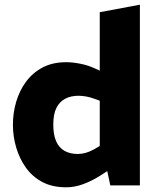

<svg xmlns="http://www.w3.org/2000/svg" viewBox="-20 -790 674 818"><path d="M262 8Q203 8 160.5 -14.5Q118 -37 90.5 -75.5Q63 -114 49 -161.5Q35 -209 35 -258Q35 -309 49 -356.5Q63 -404 91 -442Q119 -480 161.5 -502.5Q204 -525 262 -525Q289 -525 322 -518.5Q355 -512 383 -499L405 -489V-738L576 -770V0H450L437 -61L406 -41Q371 -19 334.5 -5.5Q298 8 262 8ZM207 -259Q207 -216 219 -188.5Q231 -161 254.5 -147.5Q278 -134 312 -134Q327 -134 344 -138.5Q361 -143 379 -153L405 -168V-361L377 -371Q363 -376 346.5 -379Q330 -382 314 -382Q282 -382 258 -369.5Q234 -357 220.5 -330.5Q207 -304 207 -259Z"/></svg>

Font: REM Medium
Style: Bold
Weight: 700
Version: Version 1.005;gftools[0.9.28]